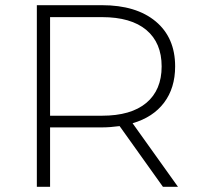

<svg xmlns="http://www.w3.org/2000/svg" viewBox="-20 -720 760 740"><path d="M608 0 441 -234Q404 -229 373 -229H173V0H122V-700H373Q505 -700 580 -637.5Q655 -575 655 -464Q655 -381 612.5 -324.5Q570 -268 491 -245L666 0ZM373 -274Q485 -274 544 -323.5Q603 -373 603 -464Q603 -555 544 -604.5Q485 -654 373 -654H173V-274Z"/></svg>

Font: Montserrat Alternates Light
Style: Regular
Weight: 300
Designer: Julieta Ulanovsky
Foundry: Julieta Ulanovsky
Version: Version 7.200